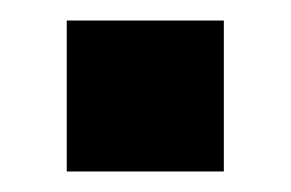

<svg xmlns="http://www.w3.org/2000/svg" viewBox="-20 -167 283 187"><path d="M45 -147H198V0H45Z"/></svg>

Font: Mozilla Headline BETA
Style: Bold
Weight: 700
Designer: Studio DRAMA
Foundry: Studio DRAMA
Version: Version 0.100